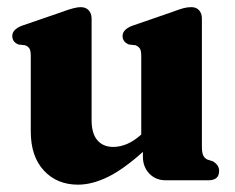

<svg xmlns="http://www.w3.org/2000/svg" viewBox="-20 -492 640 524"><path d="M64 -133V-339.5Q64 -354 60.2 -359.8Q56.5 -365.5 48.5 -368.5L30.5 -370.5Q13.5 -377.5 13.5 -393.5Q13.5 -411.5 39 -421.5L149.5 -459.5Q184 -472.5 200 -472.5Q214.5 -472.5 222.2 -463.8Q230 -455 230 -441.5V-164Q230 -127.5 245.8 -109.2Q261.5 -91 289 -91Q307.5 -91 326.5 -99Q345.5 -107 364.5 -124L365.5 -125V-339.5Q365.5 -354 361.5 -359.8Q357.5 -365.5 350 -368.5L332 -370.5Q314.5 -377.5 314.5 -393.5Q314.5 -411.5 340.5 -421.5L450.5 -459.5Q469 -466.5 480 -469.5Q491 -472.5 502 -472.5Q516 -472.5 523.5 -463.8Q531 -455 531 -441.5V-92.5Q531 -75 534.8 -67.5Q538.5 -60 546 -56.5L560.5 -52Q578 -42 578 -25.5Q578 0 549 0H432Q405 0 387.5 -18.2Q370 -36.5 370 -64.5V-77.5Q316 -29 273.2 -8.5Q230.5 12 193 12Q135.5 12 99.8 -26.5Q64 -65 64 -133Z"/></svg>

Font: Fraunces 72pt S050
Style: Bold
Weight: 700
Version: Version 1.000; ttfautohint (v1.8.3)